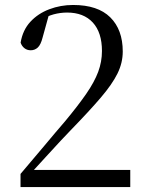

<svg xmlns="http://www.w3.org/2000/svg" viewBox="-20 -763 598 783"><path d="M63.7 0V-53.7Q114.1 -112.5 161.4 -169.3Q208.7 -226.1 245.7 -268.8Q299.1 -333.2 332 -380.9Q365 -428.6 380.4 -469.9Q395.8 -511.3 395.8 -555Q395.8 -630.4 358.5 -671.1Q321.1 -711.8 253.6 -711.8Q226.3 -711.8 198.8 -704.5Q171.3 -697.1 139.6 -677.4L180.9 -708.1L153.6 -609.6Q146.3 -580.7 134.2 -569.3Q122.1 -558 105.4 -558Q90.5 -558 79.7 -566.4Q68.9 -574.8 64.1 -589.1Q72.6 -640.4 103.9 -674.2Q135.2 -708 181.1 -725.3Q227 -742.7 278 -742.7Q378.9 -742.7 429.7 -692.3Q480.6 -641.9 480.6 -552.9Q480.6 -506.8 459.1 -463.1Q437.6 -419.5 391.1 -365Q344.6 -310.5 268.2 -231.9Q252.5 -216.2 226.9 -188.4Q201.4 -160.6 169.3 -125.8Q137.3 -91.1 104 -54.4L112.8 -85.3V-70.1H511.2V0Z"/></svg>

Font: Noto Serif HK ExtraLight
Style: Regular
Weight: 200
Designer: Ryoko NISHIZUKA 西塚涼子 (kana & ideographs); Frank Grießhammer (Latin, Greek & Cyrillic); Wenlong ZHANG 张文龙 (bopomofo); San
Foundry: Adobe
Version: Version 2.002-H1;hotconv 1.1.0;makeotfexe 2.6.0